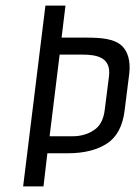

<svg xmlns="http://www.w3.org/2000/svg" viewBox="-20 -669 485 689"><path d="M371 -394 356 -276C352 -241 339 -216 317 -202C295 -187 269 -180 240 -180H158L194 -473H275C327 -473 380 -464 371 -394ZM136 0 150 -119H223C282 -119 329 -131 364 -154C399 -177 420 -216 427 -271L444 -406C449 -451 438 -483 420 -502C392 -531 341 -534 288 -534H201L215 -649H143L63 0Z"/></svg>

Font: Gamestation Condensed
Style: Italic
Weight: 400
Width: 3
Designer: Jonas Hecksher
Foundry: Jonas Hecksher, Playtypeª, e-types AS
Version: Version 1.003